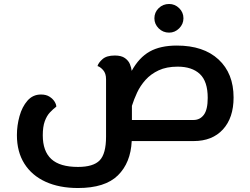

<svg xmlns="http://www.w3.org/2000/svg" viewBox="-20 -709 1259 965"><path d="M372 236Q278 236 209 204.5Q140 173 102.5 113.5Q65 54 65 -30Q65 -78 78 -125Q91 -172 118 -203Q145 -234 186 -234Q212 -234 229 -223Q246 -212 254.5 -198Q263 -184 263 -173Q247 -161 231 -144Q215 -127 205 -99.5Q195 -72 195 -29Q195 51 238 90.5Q281 130 372 130Q449 130 481 97Q513 64 513 -22V-311Q513 -340 498.5 -356.5Q484 -373 470 -377Q475 -394 495.5 -412Q516 -430 557 -430Q590 -430 608 -417Q626 -404 633 -386.5Q640 -369 642 -353Q679 -420 732.5 -450Q786 -480 869 -480Q1003 -480 1078.5 -410Q1154 -340 1154 -219Q1154 -117 1100.5 -58.5Q1047 0 953 0H642Q637 109 572.5 172.5Q508 236 372 236ZM873 -374Q817 -374 777.5 -355.5Q738 -337 711.5 -307.5Q685 -278 669 -243.5Q653 -209 643 -177V-106H953Q985 -106 1004.5 -132Q1024 -158 1024 -217Q1024 -300 984.5 -337Q945 -374 873 -374ZM830 -545Q799 -545 777.5 -566.5Q756 -588 756 -617Q756 -647 777.5 -668Q799 -689 830 -689Q859 -689 880.5 -668Q902 -647 902 -617Q902 -588 880.5 -566.5Q859 -545 830 -545Z"/></svg>

Font: El Messiri
Style: Bold
Weight: 700
Designer: Mohamed Gaber
Foundry: Kief Type Foundry
Version: Version 2.020; ttfautohint (v1.8.3)